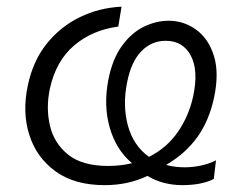

<svg xmlns="http://www.w3.org/2000/svg" viewBox="-20 -530 701 560"><path d="M285 10Q197.5 10 142 -30.2Q86.5 -70.5 65.5 -136.5Q44.5 -202.5 61 -280Q76 -352.5 116.5 -402.8Q157 -453 213.5 -480.2Q270 -507.5 334.5 -510.5L325 -452.5Q249 -442.5 196 -397.2Q143 -352 125.5 -271.5Q113.5 -215 125.8 -163.2Q138 -111.5 179 -78.8Q220 -46 295.5 -46Q332 -46 365 -54Q319 -92.5 300.2 -157.2Q281.5 -222 296 -297.5Q308 -358 335.5 -396Q363 -434 399 -451.8Q435 -469.5 472 -469.5Q516 -469.5 552 -443.5Q588 -417.5 603.8 -367.5Q619.5 -317.5 604.5 -246Q590 -178 555.5 -130Q521 -82 464.5 -49Q490 -42 519 -42Q541.5 -42 565.5 -47Q589.5 -52 610 -62.5L603.5 -8Q584.5 1.5 561.2 5.8Q538 10 512.5 10Q454.5 10 410 -17Q354.5 10 285 10ZM351 -291Q337 -223 353 -164Q369 -105 414.5 -72.5Q466.5 -98.5 498.8 -145.2Q531 -192 543.5 -249.5Q559.5 -324.5 536.5 -367.8Q513.5 -411 463.5 -411Q421.5 -411 392 -380.2Q362.5 -349.5 351 -291Z"/></svg>

Font: Commissioner Light
Style: Italic
Weight: 300
Italic angle: -12°
Designer: Kostas Bartsokas
Foundry: Kostas Bartsokas
Version: Version 1.000; ttfautohint (v1.8.3)